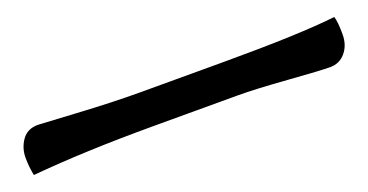

<svg xmlns="http://www.w3.org/2000/svg" viewBox="-22 -35 579 302"><g transform="rotate(-20 267.5 116.0)"><path d="M535 110Q535 128 525 140Q515 152 499 152Q484 152 430 148Q376 144 348 144H205Q91 144 3 152Q0 137 0 122Q0 106 9 93Q18 80 36 80Q39 80 99 83.5Q159 87 203 87H345Q472 87 532 80Q535 89 535 110Z"/></g></svg>

Font: Overlock Black
Style: Italic
Weight: 900
Designer: Dario Muhafara
Foundry: Dario Manuel Muhafara
Version: Version 1.002